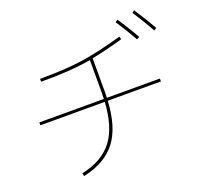

<svg xmlns="http://www.w3.org/2000/svg" viewBox="-147 -1016 1294 1226"><g transform="rotate(-20 500.0 -403.0)"><path d="M169.9 -639.6Q338.9 -639.6 455.6 -656.2Q572.3 -672.9 737.3 -719.7L743.2 -700.2Q615.2 -664.1 530.3 -648.4V-419.9Q530.3 -413.1 529.8 -399.4Q529.3 -385.7 529.3 -379.9H889.6V-360.4H528.3Q518.6 -182.6 445.3 -87.4Q372.1 7.8 221.7 40L217.8 19.5Q359.4 -10.7 428.7 -101.1Q498 -191.4 507.8 -360.4H70.3V-379.9H508.8Q508.8 -385.7 509.3 -399.4Q509.8 -413.1 509.8 -419.9V-643.6Q371.1 -619.1 169.9 -620.1ZM747.1 -814.5 762.7 -826.2Q811.5 -754.9 856.4 -674.8L837.9 -665Q797.9 -737.3 747.1 -814.5ZM868.2 -834 883.8 -845.7Q937.5 -763.7 978.5 -691.4L960.9 -680.7Q920.9 -753.9 868.2 -834Z"/></g></svg>

Font: Mgen+ 1mn thin
Style: Regular
Weight: 100
Designer: [Source Han Sans]
Ryoko NISHIZUKA  (kana & ideographs); Paul D. Hunt (Latin, Greek & Cyrillic); Wenlong ZHANG  (bopomofo
Version: Version 1.059.20150602